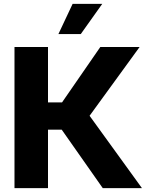

<svg xmlns="http://www.w3.org/2000/svg" viewBox="-20 -970 771 990"><path d="M54.7 0V-727.5H227.5V-441.9H299.8L497.1 -727.5H699.7L441.9 -373L711.9 0H509.8L298.3 -301.3H227.5V0ZM281.2 -794.4 354.5 -950.2H507.3L396.5 -794.4Z"/></svg>

Font: Inter 18pt ExtraBold
Style: Regular
Weight: 800
Designer: Rasmus Andersson
Foundry: rsms
Version: Version 4.001;git-66647c0bb